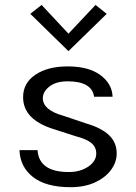

<svg xmlns="http://www.w3.org/2000/svg" viewBox="-20 -766 566 798"><path d="M273 12Q171.5 12 117.5 -30Q63.5 -72 61 -142H136Q142 -51 266 -51Q313.5 -51 346.8 -73.5Q380 -96 380 -128Q380 -154.5 360.2 -171.2Q340.5 -188 294 -200L201 -230Q76 -269.5 76 -362Q76 -421 127.2 -455.5Q178.5 -490 261 -490Q348.5 -490 397.2 -454Q446 -418 448 -364H371Q362 -428 261 -428Q213 -428 185.5 -406.5Q158 -385 158 -358Q158 -308.5 243 -285L338 -253Q401.5 -234.5 433.2 -204.2Q465 -174 465 -128Q465 -91.5 441.2 -59.5Q417.5 -27.5 374.5 -7.8Q331.5 12 273 12ZM264.5 -553.5 106 -708.5 153 -745.5 264.5 -626 377 -745.5 423.5 -708.5Z"/></svg>

Font: Betina Sans
Style: Regular
Weight: 400
Designer: Jonathan Pinhorn (font) & Cristiano Sobral (main changes)
Version: Version 2.001;April 28, 2021;FontCreator 13.0.0.2655 32-bit;